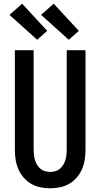

<svg xmlns="http://www.w3.org/2000/svg" viewBox="-20 -1005 540 1033"><path d="M250 8Q223 8 196.5 2.5Q170 -3 147 -16.5Q124 -30 106.5 -50.5Q89 -71 78.5 -95.5Q68 -120 64 -146.5Q60 -173 60 -200V-735H161V-200Q161 -186 162.5 -172Q164 -158 168 -144.5Q172 -131 179.5 -118.5Q187 -106 197.5 -97Q208 -88 222 -84Q236 -80 250 -80Q264 -80 278 -84Q292 -88 302.5 -97Q313 -106 320.5 -118.5Q328 -131 332 -144.5Q336 -158 337.5 -172Q339 -186 339 -200V-735H440V-200Q440 -173 436 -146.5Q432 -120 421.5 -95.5Q411 -71 393.5 -50.5Q376 -30 353 -16.5Q330 -3 303.5 2.5Q277 8 250 8ZM350 -791 201 -925 269 -985 404 -839ZM180 -791 31 -925 99 -985 234 -839Z"/></svg>

Font: Zed Sans Semibold
Style: Regular
Weight: 600
Designer: Belleve Invis
Foundry: Belleve Invis
Version: Version 1.0.0; ttfautohint (v1.8.4)